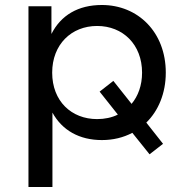

<svg xmlns="http://www.w3.org/2000/svg" viewBox="-20 -555 739 769"><path d="M644 -264C644 -427 532 -535 388 -535C293 -535 224 -494 186 -419V-530H94V194H190V-104C229 -33 298 6 388 6C433 6 474 -4 510 -23L579 63L633 21L566 -64C614 -111 644 -181 644 -264ZM369 -78C266 -78 189 -150 189 -264C189 -377 266 -451 369 -451C472 -451 549 -377 549 -264C549 -213 533 -170 507 -139L434 -231L379 -188L452 -96C428 -84 399 -78 369 -78Z"/></svg>

Font: AWKNG-Font Medium
Style: Regular
Weight: 500
Designer: Awakening Church
Foundry: Awakening Church
Version: Version 1.700;PS 001.700;hotconv 1.0.88;makeotf.lib2.5.64775